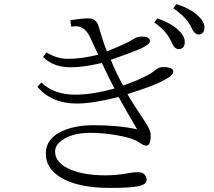

<svg xmlns="http://www.w3.org/2000/svg" viewBox="-20 -880 1040 931"><path d="M743.2 -791Q808.1 -768.6 844.2 -734.9Q876 -705.6 876 -677.2Q876 -642.1 846.2 -642.1Q825.7 -642.1 813 -672.9Q789.6 -729 728 -771ZM835 -859.9Q898.9 -840.8 938 -805.7Q971.2 -775.9 971.2 -748Q971.2 -712.9 942.4 -712.9Q922.9 -712.9 908.2 -746.1Q885.7 -795.4 820.3 -839.8ZM247.1 -145Q247.1 -87.9 325.2 -56.6Q391.1 -29.8 492.2 -29.8Q548.8 -29.8 612.8 -42Q629.4 -44.9 644 -44.9Q666 -44.9 674.8 -39.1Q690.9 -28.3 690.9 -6.8Q690.9 15.6 646 23.9Q606.4 31.2 514.2 31.2Q353 31.2 270 -22.5Q202.1 -65.9 202.1 -134.8Q202.1 -211.4 289.1 -247.6Q349.6 -272.9 434.1 -272.9Q553.7 -272.9 645 -252.9Q599.6 -329.6 555.2 -409.7Q429.7 -377.9 352.1 -377.9Q231 -377.9 161.1 -459L180.2 -480Q242.2 -420.9 344.2 -420.9Q426.8 -420.9 535.2 -450.7Q504.4 -507.8 474.1 -574.7Q384.3 -553.7 323.2 -553.7Q237.8 -553.7 189 -604L206.1 -626Q254.4 -594.7 309.1 -594.7Q375 -594.7 456.1 -614.7Q435.1 -658.7 418 -696.8Q393.1 -752.9 346.2 -752.9Q341.8 -752.9 325.2 -751L321.3 -781.7Q377 -791 409.2 -791Q446.8 -791 458 -752.9Q478 -683.1 498 -630.9Q597.7 -670.4 625 -689.5Q643.6 -702.6 668 -702.6Q707 -702.6 707 -680.7Q707 -664.6 659.7 -643.1Q621.6 -626.5 517.1 -589.8Q544.4 -523.9 577.1 -464.8Q699.2 -509.3 733.4 -540.5Q750.5 -554.7 771.5 -554.7Q820.3 -554.7 820.3 -532.7Q820.3 -492.7 598.1 -423.8Q627.4 -372.6 683.1 -290Q710.9 -249 710.9 -223.6Q710.9 -173.8 689 -173.8Q676.8 -173.8 656.7 -188Q626.5 -210.4 547.9 -224.1Q482.9 -235.8 418 -235.8Q338.4 -235.8 289.1 -205.6Q247.1 -180.2 247.1 -145Z"/></svg>

Font: I.Ming
Style: Regular
Weight: 400
Designer: Ichiten Fonts Project
Version: Version 6.11; Dec 27, 2019